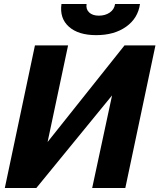

<svg xmlns="http://www.w3.org/2000/svg" viewBox="-20 -936 794 956"><path d="M459 -761Q370 -761 323 -803Q276 -845 286 -916H411Q407 -890 424 -874Q441 -858 472 -858Q504 -858 526.5 -873.5Q549 -889 553 -916H677Q667 -845 608 -803Q549 -761 459 -761ZM4 0 154 -710H319L217 -229L600 -710H754L604 0H439L538 -461L161 0Z"/></svg>

Font: Raleway-v4020 ExtraBold
Style: Italic
Weight: 800
Italic angle: -12°
Designer: Matt McInerney, Pablo Impallari, Rodrigo Fuenzalida
Foundry: Matt McInerney, Pablo Impallari, Rodrigo Fuenzalida
Version: Version 4.020;PS 004.020;hotconv 1.0.88;makeotf.lib2.5.64775